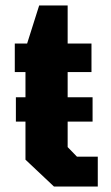

<svg xmlns="http://www.w3.org/2000/svg" viewBox="-20 -681 404 701"><path d="M177 0 73 -98V-237H38V-326H73V-418H34V-522H79L123 -661H227V-522H314V-418H227V-326H318V-237H227V-144L261 -109H337V0Z"/></svg>

Font: Tomorrow SemiBold
Style: Regular
Weight: 600
Designer: Tony de Marco, Monica Rizzolli
Foundry: Just in Type
Version: Version 2.002